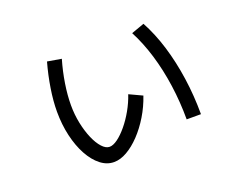

<svg xmlns="http://www.w3.org/2000/svg" viewBox="-97 -752 1194 952"><g transform="rotate(-20 500.0 -275.5)"><path d="M359.7 21.3Q322 21.3 289 -4.5Q256 -30.3 231 -76Q206 -121.6 192 -181.8Q178 -242 178 -310.3Q178 -365.7 188.2 -430.5Q198.3 -495.3 216.7 -561.3L290.4 -548.7Q273.1 -489.7 263.6 -429.3Q254.1 -369 254.1 -316.3Q254.1 -267 263.7 -220.5Q273.4 -174 289.2 -137.4Q305 -100.7 324.7 -79.1Q344.3 -57.4 364.3 -57.4Q383.3 -57.4 407.7 -75.2Q432 -93 457.3 -123.5Q482.6 -154 504.3 -192.2Q526 -230.4 539.6 -271L608 -239Q590 -186 561.5 -139Q533 -92 498.5 -55.6Q464 -19.3 428.3 1Q392.7 21.3 359.7 21.3ZM769.3 -54.7Q769.3 -146 756.8 -235Q744.3 -324 720 -404.2Q695.6 -484.3 661.6 -548.7L730 -573.3Q767 -505.3 792.5 -421.7Q818 -338 831.3 -244.8Q844.7 -151.7 844.7 -54.7Z"/></g></svg>

Font: M PLUS 1 Thin
Style: Regular
Weight: 100
Designer: Coji Morishita
Foundry: UNDERFOREST DESIGN
Version: Version 1.001